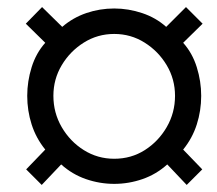

<svg xmlns="http://www.w3.org/2000/svg" viewBox="-20 -622 614 543"><path d="M98 -99 54 -143 108 -199Q82 -231 69.5 -270Q57 -309 57 -351Q57 -392 69.5 -432Q82 -472 108 -501L53 -555L99 -602L156 -546Q186 -572 224 -585Q262 -598 303 -598Q343 -598 382 -585Q421 -572 450 -546L506 -602L553 -555L498 -501Q524 -472 536.5 -432Q549 -392 549 -351Q549 -309 536.5 -270Q524 -231 498 -199L552 -143L508 -99L453 -157Q422 -129 383 -115.5Q344 -102 303 -102Q262 -102 223 -115.5Q184 -129 153 -157ZM303 -173Q351 -173 389.5 -197.5Q428 -222 451.5 -262.5Q475 -303 475 -351Q475 -398 451.5 -437.5Q428 -477 389 -501.5Q350 -526 303 -526Q256 -526 217 -501.5Q178 -477 154.5 -437.5Q131 -398 131 -351Q131 -303 154.5 -262.5Q178 -222 217 -197.5Q256 -173 303 -173Z"/></svg>

Font: Archivo SemiBold Medium
Style: Italic
Weight: 500
Italic angle: -10°
Version: Version 2.001